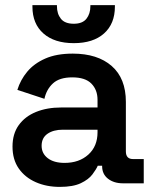

<svg xmlns="http://www.w3.org/2000/svg" viewBox="-20 -718 593 752"><path d="M29 -144Q29 -194 53.5 -228Q78 -262 121 -279.5Q164 -297 219 -297H362V-327Q362 -366 338 -390.5Q314 -415 263 -415Q213 -415 187.5 -391.5Q162 -368 154 -331L48 -366Q60 -405 86.5 -437Q113 -469 157 -488.5Q201 -508 265 -508Q362 -508 417.5 -459.5Q473 -411 473 -319V-125Q473 -95 501 -95H543V0H462Q426 0 403 -18Q380 -36 380 -67V-69H363Q357 -55 342 -35Q327 -15 296.5 -0.5Q266 14 214 14Q162 14 120 -4.5Q78 -23 53.5 -58Q29 -93 29 -144ZM362 -200V-210H226Q189 -210 166 -194Q143 -178 143 -147Q143 -117 167 -98.5Q191 -80 233 -80Q290 -80 326 -112.5Q362 -145 362 -200ZM107 -692V-698H203V-694Q203 -664 218.5 -644.5Q234 -625 269 -625Q303 -625 318.5 -644.5Q334 -664 334 -694V-698H430V-692Q430 -625 387.5 -587Q345 -549 269 -549Q193 -549 150 -587Q107 -625 107 -692Z"/></svg>

Font: Space Grotesk Frontify SemiBold
Style: Regular
Weight: 600
Designer: Florian Karsten
Version: Version 2.000